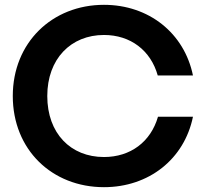

<svg xmlns="http://www.w3.org/2000/svg" viewBox="-20 -770 851 796"><path d="M411 6C597 6 744 -110 780 -286H635C605 -182 521 -119 411 -119C273 -119 176 -217 176 -372C176 -526 274 -625 411 -625C521 -625 605 -561 634 -457H780C744 -633 597 -750 411 -750C196 -750 33 -593 33 -372C33 -149 196 6 411 6Z"/></svg>

Font: Malmofest SemiBold
Style: Regular
Weight: 600
Designer: Jonny Pinhorn (Poppins), Kolossal
Version: Version 1.004;Glyphs 3.1.2 (3151)